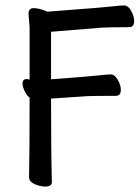

<svg xmlns="http://www.w3.org/2000/svg" viewBox="-20 -511 516 707"><path d="M147 176Q128 176 107.5 167Q87 158 87 141Q89 52 89 -152Q80 -157 71.5 -174Q63 -191 63 -203Q63 -220 79 -220L89 -218V-410L85 -461Q85 -481 104 -481Q118 -481 137 -475L155 -468Q367 -484 399 -488Q425 -491 437 -491Q452 -491 463 -471Q474 -451 474 -433Q474 -411 455 -411Q390 -411 352 -409L168 -394V-219Q317 -230 350 -234Q376 -237 388 -237Q402 -237 413.5 -217.5Q425 -198 425 -180Q425 -158 406 -158Q317 -158 303 -157L168 -148Q168 53 171 159Q171 176 147 176Z"/></svg>

Font: LXGW WenKai Medium
Style: Regular
Weight: 500
Designer: LXGW / Fontworks Inc.
Foundry: LXGW / Fontworks Inc.
Version: Version 1.501; October 10, 2024